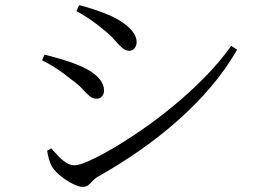

<svg xmlns="http://www.w3.org/2000/svg" viewBox="-20 -733 1040 749"><path d="M302 -4Q287 -4 263.5 -16Q240 -28 218.5 -45Q197 -62 186 -78Q177 -91 171 -112.5Q165 -134 164 -145L180 -154Q194 -138 208.5 -123Q223 -108 239 -98Q255 -88 272 -88Q288 -88 327.5 -105.5Q367 -123 420 -154Q473 -185 534.5 -227.5Q596 -270 659 -322Q722 -374 779.5 -432.5Q837 -491 882 -554L905 -539Q862 -464 802.5 -394Q743 -324 671.5 -261Q600 -198 520.5 -143Q441 -88 359 -42Q349 -36 341 -27Q333 -18 324.5 -11Q316 -4 302 -4ZM357 -348Q341 -348 328.5 -359Q316 -370 300.5 -387Q285 -404 258 -423Q230 -446 203 -464Q176 -482 144 -498L154 -520Q192 -510 223 -501Q254 -492 288 -478Q319 -465 341 -449.5Q363 -434 374.5 -416Q386 -398 386 -379Q386 -371 382.5 -364Q379 -357 372.5 -352.5Q366 -348 357 -348ZM484 -535Q470 -535 456.5 -546.5Q443 -558 426.5 -577.5Q410 -597 383 -618Q357 -640 328 -659.5Q299 -679 278 -690L289 -713Q317 -706 350 -695Q383 -684 415 -670Q450 -653 471 -636Q492 -619 502.5 -602.5Q513 -586 513 -568Q513 -555 505 -545Q497 -535 484 -535Z"/></svg>

Font: Noto Serif JP ExtraLight
Style: Regular
Weight: 400
Version: Version 2.003-H1;hotconv 1.1.1;makeotfexe 2.6.0